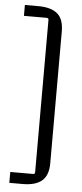

<svg xmlns="http://www.w3.org/2000/svg" viewBox="-58 -712 391 914"><g transform="rotate(5 137.5 -255.0)"><path d="M23 170V118H132Q141 118 141 109V-619Q141 -628 132 -628H23V-680H87Q148 -680 178.5 -654.5Q209 -629 209 -570V60Q209 118 178.5 144Q148 170 87 170Z"/></g></svg>

Font: Gemunu Libre ExtraLight Light
Style: Regular
Weight: 300
Version: Version 1.100